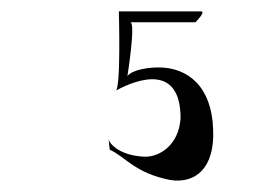

<svg xmlns="http://www.w3.org/2000/svg" viewBox="-20 -469 485 336"><path d="M170 -226 172 -207C199 -195 216 -166 278 -154C323 -147 356 -176 353 -242C351 -318 308 -351 258 -351C242 -351 213 -348 203 -336C203 -336 218 -430 208 -430C208 -430 331 -430 322 -430C322 -430 341 -449 332 -449H188C188 -449 192 -310 182 -310C222 -332 296 -357 296 -262C293 -214 257 -192 229 -195C186 -198 170 -220 170 -226Z"/></svg>

Font: pokerface
Style: Regular
Weight: 400
Version: Version 1